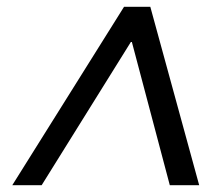

<svg xmlns="http://www.w3.org/2000/svg" viewBox="-20 -720 643 562"><path d="M16 -178 343 -700H420L563 -178H477L366 -597H363L102 -178Z"/></svg>

Font: DM Sans 36pt
Style: Italic
Weight: 400
Italic angle: -10°
Designer: Colophon Foundry, Jonny Pinhorn
Foundry: Colophon Foundry
Version: Version 4.004;gftools[0.9.30]